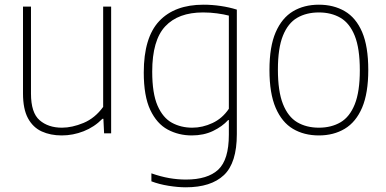

<svg xmlns="http://www.w3.org/2000/svg" viewBox="-20 -568 1643 818"><path d="M243 9Q195 9 157.8 -8Q120.5 -25 99.2 -64.2Q78 -103.5 78 -169.5V-540H112V-169Q112 -87.5 148.8 -55.8Q185.5 -24 244 -24Q287 -24 335.8 -44.2Q384.5 -64.5 419.5 -112.5V-540H453.5V0H423.5L420.5 -62H416.5Q381.5 -26.5 336.2 -8.8Q291 9 243 9Z M771.5 230Q738 230 697.8 223.5Q657.5 217 625 204.5V170.5Q665 184.5 701.2 190.8Q737.5 197 772 197Q864.5 197 909.8 154.8Q955 112.5 955 6V-56.5H952Q927 -29 887.5 -10Q848 9 797 9Q741 9 694.5 -16Q648 -41 620.2 -99.8Q592.5 -158.5 592.5 -259Q592.5 -408 658.2 -478Q724 -548 847 -548Q883.5 -548 920.5 -542.5Q957.5 -537 989 -527V3.5Q989 126 934 178Q879 230 771.5 230ZM799 -24Q843 -24 885.2 -43.8Q927.5 -63.5 955 -104.5V-501.5Q934 -507 905 -511Q876 -515 845 -515Q739.5 -515 684 -455.8Q628.5 -396.5 628.5 -263Q628.5 -170 651.2 -118Q674 -66 712.5 -45Q751 -24 799 -24Z M1338.5 9Q1275.5 9 1228.2 -19Q1181 -47 1154.5 -108.5Q1128 -170 1128 -270Q1128 -369.5 1154.5 -430.5Q1181 -491.5 1228.2 -519.8Q1275.5 -548 1338.5 -548Q1401.5 -548 1449 -520.2Q1496.5 -492.5 1522.8 -431.5Q1549 -370.5 1549 -270Q1549 -171 1522.8 -109.5Q1496.5 -48 1449 -19.5Q1401.5 9 1338.5 9ZM1338.5 -24Q1391.5 -24 1430.8 -47Q1470 -70 1491.5 -123.8Q1513 -177.5 1513 -268.5Q1513 -361.5 1491.5 -415.2Q1470 -469 1430.8 -492Q1391.5 -515 1338.5 -515Q1285.5 -515 1246.2 -492.2Q1207 -469.5 1185.5 -416.2Q1164 -363 1164 -271.5Q1164 -179 1185.5 -124.8Q1207 -70.5 1246.2 -47.2Q1285.5 -24 1338.5 -24Z"/></svg>

Font: Encode Sans Th
Style: Regular
Weight: 100
Designer: Multiple Designers
Foundry: Impallari Type
Version: Version 3.002; ttfautohint (v1.8.3) -l 8 -r 50 -G 200 -x 14 